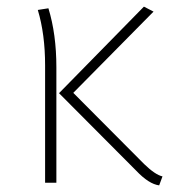

<svg xmlns="http://www.w3.org/2000/svg" viewBox="-20 -551 524 579"><path d="M414 -531 443 -516 201 -271 415 -56Q448 -24 470 -19L460 8Q429 4 391 -36L158 -270ZM126 -526Q150 -448 150 -348V0H116V-354Q116 -448 94 -521Z"/></svg>

Font: Fira Sans UltraLight
Style: Regular
Weight: 200
Designer: Carrois Corporate & Edenspiekermann AG
Foundry: Carrois Corporate GbR & Edenspiekermann AG
Version: Version 4.106;PS 004.106;hotconv 1.0.70;makeotf.lib2.5.58329